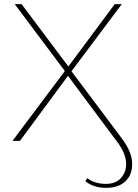

<svg xmlns="http://www.w3.org/2000/svg" viewBox="-20 -678 664 924"><path d="M391 194 400 179Q417 193 441 200Q465 207 489 207Q536 207 561.5 179.5Q587 152 587 111Q587 61 542 2L307 -313L76 0H40L292 -336L51 -658H84L309 -358L532 -658H566L324 -335L567 -11Q592 23 604 52.5Q616 82 616 112Q616 165 582.5 195.5Q549 226 491 226Q430 226 391 194Z"/></svg>

Font: Ysabeau Infant Extralight
Style: Regular
Weight: 200
Designer: Christian Thalmann (Catharsis Fonts)
Version: Version 0.003